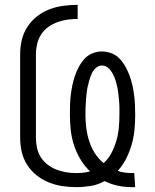

<svg xmlns="http://www.w3.org/2000/svg" viewBox="-20 -763 640 791"><path d="M523 8Q494 8 465.5 2Q437 -4 411 -17Q384 -2 354 3Q324 8 294 8Q265 8 236 3.5Q207 -1 180 -12Q153 -23 130 -41.5Q107 -60 91.5 -84.5Q76 -109 69.5 -137.5Q63 -166 63 -195V-540Q63 -570 70 -599Q77 -628 93 -652.5Q109 -677 132.5 -695.5Q156 -714 183.5 -724.5Q211 -735 240.5 -739Q270 -743 300 -743V-685Q279 -685 257.5 -682Q236 -679 216 -671.5Q196 -664 178.5 -651.5Q161 -639 149.5 -621Q138 -603 133 -582Q128 -561 128 -540V-195Q128 -174 132.5 -153.5Q137 -133 148 -115.5Q159 -98 176 -85Q193 -72 212 -64.5Q231 -57 251.5 -53.5Q272 -50 293 -50Q308 -50 322.5 -51.5Q337 -53 351 -57Q328 -79 311.5 -106.5Q295 -134 285 -164.5Q275 -195 271.5 -226.5Q268 -258 268 -290Q268 -310 268.5 -330.5Q269 -351 271.5 -371Q274 -391 278 -411Q282 -431 288.5 -450Q295 -469 304.5 -487Q314 -505 327.5 -520Q341 -535 360 -543Q379 -551 399 -551Q420 -551 439.5 -543.5Q459 -536 473 -521Q487 -506 497 -488Q507 -470 514 -451Q521 -432 525.5 -412Q530 -392 532.5 -371.5Q535 -351 536 -331Q537 -311 537 -290Q537 -259 534 -228Q531 -197 522.5 -167.5Q514 -138 500 -110Q486 -82 465 -59Q479 -54 494 -52Q509 -50 523 -50Q526 -50 528.5 -50Q531 -50 533 -50L537 8Q533 8 529.5 8Q526 8 523 8ZM407 -91Q427 -109 439.5 -133.5Q452 -158 459.5 -183.5Q467 -209 469.5 -236Q472 -263 472 -290Q472 -305 472 -319.5Q472 -334 470.5 -348.5Q469 -363 467.5 -377Q466 -391 463 -405.5Q460 -420 455.5 -433.5Q451 -447 444 -460Q437 -473 426 -483Q415 -493 400 -493Q386 -493 375 -483Q364 -473 358 -460Q352 -447 348 -433Q344 -419 341 -405Q338 -391 336.5 -376.5Q335 -362 334 -347.5Q333 -333 332.5 -319Q332 -305 332 -290Q332 -263 335.5 -235.5Q339 -208 347.5 -181.5Q356 -155 371 -131.5Q386 -108 407 -91Z"/></svg>

Font: Iosevka Slab Light Extended
Style: Regular
Weight: 300
Width: 7
Monospace: yes
Designer: Belleve Invis
Foundry: Belleve Invis
Version: Version 11.1.0; ttfautohint (v1.8.3)